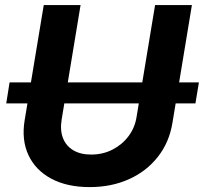

<svg xmlns="http://www.w3.org/2000/svg" viewBox="-20 -748 826 778"><path d="M786 -414 771.9 -329H5.3L18.8 -414ZM343.2 10.1Q251.1 10.1 187.3 -24.3Q123.5 -58.7 95.1 -119.9Q66.8 -181 79.8 -260.2L157.3 -727.5H306.5L229.7 -262.8Q222.8 -220.1 235.2 -188.4Q247.6 -156.6 276.9 -139.2Q306.1 -121.7 349.3 -121.7Q396.7 -121.7 435.7 -141.7Q474.7 -161.6 500.4 -195.7Q526.2 -229.9 533.1 -272.5L608.4 -727.5H757.6L678.8 -250.4Q665.8 -171 619.6 -112.4Q573.5 -53.7 502.4 -21.8Q431.4 10.1 343.2 10.1Z"/></svg>

Font: Adwaita Sans
Style: Italic
Weight: 400
Italic angle: -9.39999°
Designer: Rasmus Andersson
Foundry: rsms
Version: Version 4.001;git-9221beed3